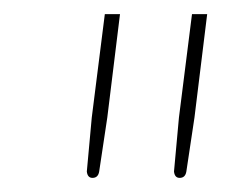

<svg xmlns="http://www.w3.org/2000/svg" viewBox="-20 -723 344 272"><path d="M103 -471ZM150 -703 132 -556.5 120.5 -480Q119 -471 111 -471Q104 -471 103 -480L110 -556.5L128.5 -703ZM273.5 -703 255.5 -556.5 244 -480Q242.5 -471 234.5 -471Q227.5 -471 226.5 -480L233.5 -556.5L252 -703Z"/></svg>

Font: Lato Thin
Style: Italic
Weight: 200
Italic angle: -7°
Designer: Lukasz Dziedzic
Foundry: tyPoland Lukasz Dziedzic
Version: Version 2.007; 2014-02-27